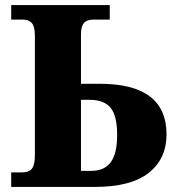

<svg xmlns="http://www.w3.org/2000/svg" viewBox="-20 -734 692 754"><path d="M24 -57H66Q95 -57 106 -72.5Q117 -88 117 -123V-594Q117 -630 105 -643.5Q93 -657 70 -657H24V-714H411V-657H346Q321 -657 309.5 -643.5Q298 -630 298 -599V-405H372Q634 -405 634 -206Q634 -111 564.5 -55.5Q495 0 353 0H24ZM338 -63Q390 -63 415 -97Q440 -131 440 -204Q440 -279 414.5 -310.5Q389 -342 332 -342H298V-63Z"/></svg>

Font: Noto Serif ExtraBold
Style: Regular
Weight: 800
Designer: Monotype Design Team
Foundry: Monotype Imaging Inc.
Version: Version 1.001